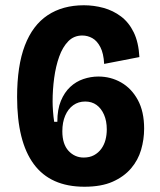

<svg xmlns="http://www.w3.org/2000/svg" viewBox="-20 -695 608 730"><path d="M301 15Q172 15 108.5 -71Q45 -157 45 -326Q45 -445 74.5 -522Q104 -599 161 -637Q218 -675 299 -675Q337 -675 373.5 -665Q410 -655 440 -632.5Q470 -610 488.5 -572Q507 -534 510 -478L376 -452Q374 -492 361.5 -516Q349 -540 331 -550Q313 -560 293 -560Q261 -560 239.5 -538Q218 -516 205 -479.5Q192 -443 186 -398.5Q180 -354 180 -309Q180 -294 181.5 -272.5Q183 -251 186 -232H198Q198 -279 211.5 -311.5Q225 -344 247 -364.5Q269 -385 297 -394.5Q325 -404 354 -404Q401 -404 440.5 -381.5Q480 -359 504 -315Q528 -271 528 -206Q528 -165 516.5 -125.5Q505 -86 478 -54.5Q451 -23 408 -4Q365 15 301 15ZM298 -96Q321 -96 337.5 -105Q354 -114 365 -129Q376 -144 381 -163Q386 -182 386 -203Q386 -235 375.5 -259Q365 -283 347 -296Q329 -309 304 -309Q278 -309 258.5 -295Q239 -281 228 -255.5Q217 -230 217 -196Q217 -171 223 -152.5Q229 -134 240.5 -121.5Q252 -109 266.5 -102.5Q281 -96 298 -96Z"/></svg>

Font: Bricolage Grotesque SemiCondensed
Style: Bold
Weight: 700
Width: 4
Designer: Mathieu Triay
Foundry: Atelier Triay
Version: Version 1.001;gftools[0.9.33.dev8+g029e19f]